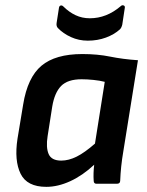

<svg xmlns="http://www.w3.org/2000/svg" viewBox="-20 -714 571 746"><path d="M160 12Q85 12 60 -39Q35 -90 48 -175L70 -308Q87 -413 141 -458.5Q195 -504 300 -504Q359 -504 408 -494Q457 -484 516 -480L459 -125Q454 -96 451 -67.5Q448 -39 447 -12Q447 0 434 0H355Q344 0 344 -12Q343 -26 343.5 -42Q344 -58 346 -74Q301 -32 253 -10Q205 12 160 12ZM218 -90Q247 -90 278 -105.5Q309 -121 349 -156L387 -396Q368 -401 343 -403.5Q318 -406 297 -406Q243 -406 217.5 -380Q192 -354 183 -300L165 -185Q158 -141 169 -115.5Q180 -90 218 -90ZM321 -556Q286 -556 255.5 -570Q225 -584 205 -605Q198 -612 200 -625L209 -683Q210 -691 215.5 -692.5Q221 -694 226 -689Q248 -667 273.5 -655Q299 -643 329 -643Q394 -643 449 -690Q454 -695 460 -693Q466 -691 465 -684L455 -618Q452 -606 446 -600Q424 -580 391.5 -568Q359 -556 321 -556Z"/></svg>

Font: Sofia Sans
Style: Bold Italic
Weight: 700
Italic angle: -9°
Designer: Botio Nikoltchev, Ani Petrova
Foundry: lettersoup
Version: Version 4.101; ttfautohint (v1.8.4.7-5d5b)